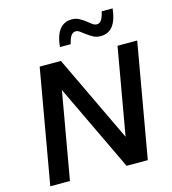

<svg xmlns="http://www.w3.org/2000/svg" viewBox="-126 -982 972 1084"><g transform="rotate(-15 360.0 -439.5)"><path d="M479 0 237 -508 148 0H33L150 -668H274L516 -160L605 -668H720L603 0ZM528 -745Q504 -745 485.5 -755Q467 -765 451.5 -776.5Q436 -788 423 -798Q410 -808 398 -808Q382 -808 371 -794Q360 -780 352 -745H289Q302 -879 394 -879Q417 -879 435.5 -869Q454 -859 469.5 -847Q485 -835 498 -825Q511 -815 524 -815Q540 -815 550.5 -829.5Q561 -844 569 -879H633Q625 -810 599 -777.5Q573 -745 528 -745Z"/></g></svg>

Font: Celebes SemiBold
Style: Italic
Weight: 600
Italic angle: -10°
Designer: Anugrah Pasau
Foundry: Lafontype
Version: Version 1.000; ttfautohint (v1.8.4)